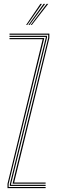

<svg xmlns="http://www.w3.org/2000/svg" viewBox="-20 -974 295 994"><path d="M45 -23.2 229.5 -777.8V-794.2H29.2V-800H235.5V-777.2L53.2 -29H216.2V-23.2ZM18.8 0V-22.5L201 -771H29.2V-776.8H209.2L24.8 -22.2V-5.8H216.2V0ZM31 -11.5V-20.8L217.2 -779.8V-782.8H29.2V-788.5H223.2V-779L37 -20.2V-17.2H216.2V-11.5ZM115.2 -845 189.2 -954H197.2L121.2 -845ZM139 -845 221.8 -954H229.8L145 -845ZM127.2 -845 205.5 -954H213.5L133.2 -845Z"/></svg>

Font: Big Shoulders Inline Display Thin ExtraLight
Style: Regular
Weight: 250
Version: Version 2.002